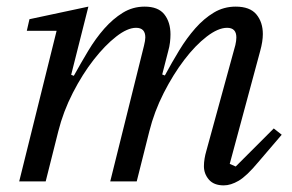

<svg xmlns="http://www.w3.org/2000/svg" viewBox="-20 -548 883 580"><path d="M656 12Q626 12 611 -5.5Q596 -23 596 -46Q596 -57 598 -69Q600 -81 603 -91L691 -412Q694 -425 694 -435Q694 -464 666 -464Q639 -464 604.5 -437.5Q570 -411 536.5 -367Q503 -323 474.5 -267Q446 -211 431 -151L393 0H313L415 -410Q419 -426 419 -435Q419 -464 391 -464Q365 -464 331 -437.5Q297 -411 263 -367.5Q229 -324 200 -267.5Q171 -211 156 -151L118 0H38L151 -455H61L69 -490L247 -528L195 -322L203 -319Q224 -357 246.5 -394.5Q269 -432 295 -461.5Q321 -491 351 -509.5Q381 -528 417 -528Q458 -528 476.5 -504.5Q495 -481 495 -444Q495 -433 493.5 -420Q492 -407 488 -393L470 -323L478 -320Q499 -359 521.5 -396Q544 -433 570 -462.5Q596 -492 626 -510Q656 -528 692 -528Q735 -528 754.5 -504.5Q774 -481 774 -445Q774 -423 766 -394L674 -53L692 -45L807 -160L831 -141L760 -58Q725 -16 701 -2Q677 12 656 12Z"/></svg>

Font: IBM Plex Serif
Style: Italic
Weight: 400
Italic angle: -14°
Designer: Mike Abbink, Paul van der Laan, Pieter van Rosmalen
Foundry: Bold Monday
Version: Version 3.001